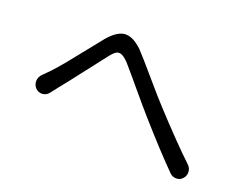

<svg xmlns="http://www.w3.org/2000/svg" viewBox="-93 -814 1187 931"><g transform="rotate(20 500.0 -349.0)"><path d="M166 -244.1Q153.3 -227.5 131.8 -225.6Q130.9 -225.6 128.9 -225.6Q110.4 -225.6 96.7 -239.3Q83 -253.9 83 -273.4Q83 -295.9 100.6 -312.5Q113.3 -325.2 130.9 -342.8Q154.3 -367.2 188.5 -408.7Q222.7 -450.2 264.2 -502.9Q305.7 -555.7 325.2 -579.1Q369.1 -630.9 409.2 -634.8Q412.1 -634.8 416 -634.8Q454.1 -634.8 501 -589.8Q530.3 -558.6 600.1 -477.1Q669.9 -395.5 700.2 -363.3Q828.1 -224.6 912.1 -145.5Q927.7 -130.9 927.7 -109.4Q927.7 -90.8 915 -77.1Q902.3 -62.5 882.8 -62.5Q881.8 -62.5 880.9 -62.5Q863.3 -62.5 849.6 -75.2Q766.6 -158.2 650.4 -290Q619.1 -325.2 553.2 -403.8Q487.3 -482.4 463.9 -508.8Q442.4 -531.2 427.2 -537.1Q412.1 -543 399.9 -535.6Q387.7 -528.3 370.1 -505.9Q357.4 -490.2 289.1 -401.4Q220.7 -312.5 192.4 -278.3Q179.7 -262.7 166 -244.1Z"/></g></svg>

Font: Gen Jyuu Gothic Regular
Style: Regular
Weight: 400
Designer: [Source Han Sans]
Ryoko NISHIZUKA  (kana & ideographs); Paul D. Hunt (Latin, Greek & Cyrillic); Wenlong ZHANG  (bopomofo
Version: Version 1.002.20150607